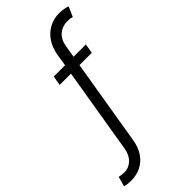

<svg xmlns="http://www.w3.org/2000/svg" viewBox="-370 -824 1092 1092"><g transform="rotate(-45 176.5 -278.0)"><path d="M342.8 -526.4 333 -469.2H233.9L147.9 48.8Q139.6 99.1 116 133.8Q92.3 168.5 56.4 186.3Q20.5 204.1 -23.9 204.1Q-38.1 204.1 -49.8 202.6Q-61.5 201.2 -74.2 197.3L-57.6 137.7Q-49.8 140.6 -35.9 141.8Q-22 143.1 -14.2 143.1Q18.6 143.1 45.4 118.2Q72.3 93.3 79.6 48.8L165.5 -469.2H74.7L84.5 -526.4H175.3L187 -599.1Q195.8 -650.4 220.7 -686.3Q245.6 -722.2 281.5 -741Q317.4 -759.8 358.9 -759.8Q377 -759.8 396 -756.8Q415 -753.9 426.8 -749L400.4 -689.5Q393.6 -691.9 384.5 -693.4Q375.5 -694.8 362.8 -694.8Q321.8 -694.8 292.7 -670.7Q263.7 -646.5 255.9 -599.1L243.7 -526.4Z"/></g></svg>

Font: Inter 17pt Light
Style: Italic
Weight: 300
Italic angle: -9.3988°
Version: Version 4.001;git-66647c0bb